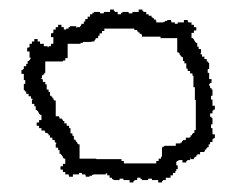

<svg xmlns="http://www.w3.org/2000/svg" viewBox="-20 -401 496 403"><path d="M25 -246H30V-233H33V-225H30V-212H32V-209H35V-204H40V-199H45V-194H48V-191H47V-183H52V-178H55V-170H58V-168H60V-165H62V-162H63V-161H64V-160H67V-149H62V-144H57V-137H62V-132H67V-127H74V-125H75V-122H80V-120H82V-117H85V-112H90V-107H95V-102H98V-99H97V-91H102V-86H105V-78H108V-76H110V-73H112V-70H113V-69H114V-68H117V-57H112V-52H107V-45H112V-40H117V-35H124V-33H125V-30H133V-35H146V-38H152V-35H159V-33H160V-30H168V-32H173V-34H176V-35H202V-37H205V-33H210V-28H215V-25H218V-23H231V-26H239V-23H252V-18H260V-21H262V-23H268V-28H275V-25H278V-23H291V-26H299V-23H312V-18H320V-21H322V-23H328V-28H338V-33H343V-38H348V-42H350V-46H353V-54H350V-59V-61H351V-63H354V-64H355V-65H363V-60H371V-63H373V-65H379V-70H380V-67H387V-70H389V-72H392V-75H394V-77H400V-82H408V-83H410V-87H413V-90H415V-92H418V-98H421V-103H426V-109H428V-111H431V-119H426V-132H423V-140H426V-153H424V-156H421V-163H426V-169H428V-171H431V-179H426V-192H423V-200H426V-213H424V-216H421V-221H419V-225H421V-227H424V-235H419V-248H416V-256H419V-269H417V-272H414V-277H409V-282H404V-287H401V-290H402V-298H397V-303H394V-311H391V-313H389V-316H387V-319H386V-320H385V-321H382V-332H387V-337H392V-344H387V-349H382V-354H375V-356H374V-359H366V-354H353V-351H347V-354H340V-356H339V-359H331V-357H326V-355H323V-354H308V-358H307V-360H303V-363H300V-365H298V-368H292V-371H287V-376H281V-378H279V-381H271V-376H258V-373H250V-376H237V-374H234V-371H227V-376H221V-378H219V-381H211V-376H198V-373H190V-376H177V-374H174V-371H169V-366H164V-361H159V-356H156V-351H151V-349H150V-347H149V-346H148V-344H142V-343H140V-346H127V-344H124V-341H119V-339H114V-344H109V-349H102V-344H97V-339H92V-332H90V-331H87V-323H92V-309H87V-304H82V-302H80V-304H72V-309H64V-314H59V-319H52V-314H47V-309H42V-302H40V-301H37V-293H42V-280H45V-278H43V-275H41V-273H38V-267H35V-262H30V-256H28V-254H25ZM389 -218V-191H391V-128H388V-122H385V-120H383V-117H380V-113H378V-112H370V-107H364V-105H362V-102H359V-100H349V-95H325V-94H324V-93H321V-91H320V-72H318V-68H313V-63H308V-58H240V-63H235V-67H182V-68H147V-70C147 -71 147 -67 147 -68V-98H144V-99H143V-100H142V-103H140V-106H138V-108H135V-116H132V-121H128V-132H125V-137H120V-142H115V-147H112V-150H110V-152H105V-155H104V-157H97V-190H94V-191H93V-192H92V-195H90V-198H88V-200H85V-208H82V-213H78V-224H75V-229H70V-234L65 -237H68V-243H71V-245H73V-248H75V-272H112V-274H117V-279H122V-309H149V-311H154V-313H172V-314H178V-316H179V-317H180V-319H181V-321H186V-326H189V-331H194V-336H199V-341H262V-338H268V-335H270V-333H273V-330H277V-328H278V-324H317V-321H352V-319C352 -318 352 -322 352 -321V-291H355V-290H356V-289H357V-286H359V-283H361V-281H364V-273H367V-268H371V-257H374V-252H379V-247H384V-242H386V-218Z"/></svg>

Font: Camosport
Style: Oln
Weight: 400
Version: Version 001.000